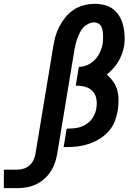

<svg xmlns="http://www.w3.org/2000/svg" viewBox="-187 -763 707 996"><path d="M-167 213V117H-95Q-79 117 -62.5 111.5Q-46 106 -33 94Q-20 82 -13 66.5Q-6 51 -3 34L89 -520Q93 -547 100.5 -574Q108 -601 121.5 -626.5Q135 -652 153.5 -674.5Q172 -697 196.5 -713Q221 -729 249 -736Q277 -743 304 -743Q331 -743 356.5 -736.5Q382 -730 401.5 -714.5Q421 -699 433.5 -677Q446 -655 452 -630Q458 -605 459.5 -578.5Q461 -552 457 -525Q453 -504 445.5 -483Q438 -462 426.5 -443Q415 -424 399.5 -407Q384 -390 367 -376Q386 -360 400.5 -339.5Q415 -319 421.5 -294.5Q428 -270 428 -243Q428 -216 424 -190Q419 -161 408 -133Q397 -105 376 -81.5Q355 -58 328.5 -42Q302 -26 273.5 -16.5Q245 -7 216 -3.5Q187 0 158 0H143L159 -96H174Q198 -96 221 -101.5Q244 -107 264.5 -121.5Q285 -136 297.5 -158Q310 -180 313 -203Q317 -228 312.5 -251.5Q308 -275 292.5 -291Q277 -307 254 -313Q231 -319 206 -319L222 -416Q245 -416 267 -426Q289 -436 305.5 -453.5Q322 -471 332 -493Q342 -515 346 -537Q347 -548 347.5 -560Q348 -572 347.5 -583.5Q347 -595 345 -606Q343 -617 338 -626.5Q333 -636 323 -641.5Q313 -647 302 -647Q287 -647 271.5 -639.5Q256 -632 245 -620Q234 -608 227 -593.5Q220 -579 214.5 -564.5Q209 -550 205.5 -534.5Q202 -519 199 -504L110 34Q106 58 98 81.5Q90 105 76 126.5Q62 148 42 165.5Q22 183 -0.5 193.5Q-23 204 -47.5 208.5Q-72 213 -95 213Z"/></svg>

Font: Iosevka Curly
Style: Bold Italic
Weight: 700
Italic angle: -9°
Monospace: yes
Designer: Belleve Invis
Foundry: Belleve Invis
Version: Version 22.1.2; ttfautohint (v1.8.4)